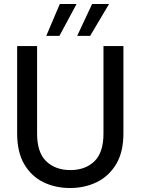

<svg xmlns="http://www.w3.org/2000/svg" viewBox="-20 -931 705 963"><path d="M331 12Q257 12 197 -17.5Q137 -47 101.5 -107.5Q66 -168 66 -262V-700H166V-261Q166 -166 212 -122Q258 -78 333 -78Q408 -78 453.5 -122Q499 -166 499 -261V-700H599V-262Q599 -168 562.5 -107.5Q526 -47 465.5 -17.5Q405 12 331 12ZM367 -751 442 -911H527L432 -751ZM212 -751 280 -911H364L278 -751Z"/></svg>

Font: DM Sans Medium
Style: Regular
Weight: 500
Designer: Colophon Foundry, Jonny Pinhorn
Foundry: Colophon Foundry
Version: Version 4.004; ttfautohint (v1.8.4.7-5d5b)